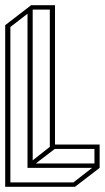

<svg xmlns="http://www.w3.org/2000/svg" viewBox="-20 -720 404 740"><path d="M0 0V-623L100 -700H192V-163H364V-73L269 0ZM106 -683V-102L172 -154V-683ZM86 -73V-667L20 -616V-17H263L335 -73ZM118 -90H344V-146H191Z"/></svg>

Font: Imposible
Style: Regular
Weight: 400
Designer: Rodrigo Fuenzalida
Foundry: fragTYPE
Version: Version 1.000